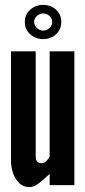

<svg xmlns="http://www.w3.org/2000/svg" viewBox="-20 -757 349 785"><path d="M101 8Q76 8 59 -8Q42 -24 33.5 -48.8Q25 -73.5 25 -99V-547H126V-119Q126 -103.5 131.8 -96.8Q137.5 -90 150 -90Q161 -90 168.8 -97.8Q176.5 -105.5 183 -116V-547H284V0H183V-46Q165 -29 142.5 -10.5Q120 8 101 8ZM156.5 -597Q126 -597 103.8 -616.8Q81.5 -636.5 81.5 -667Q81.5 -698 103.8 -717.5Q126 -737 156.5 -737Q187.5 -737 209 -717.5Q230.5 -698 230.5 -667Q230.5 -636.5 209 -616.8Q187.5 -597 156.5 -597ZM156.5 -632Q171 -632 182.2 -642.5Q193.5 -653 193.5 -667Q193.5 -681.5 182.2 -691.8Q171 -702 156.5 -702Q142.5 -702 131 -691.8Q119.5 -681.5 119.5 -667Q119.5 -653 131 -642.5Q142.5 -632 156.5 -632Z"/></svg>

Font: League Gothic
Style: Regular
Weight: 400
Designer: The League of Moveable Type
Version: Version 2.001